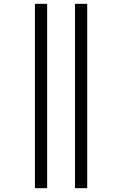

<svg xmlns="http://www.w3.org/2000/svg" viewBox="-20 -843 640 1006"><path d="M373 143V-823H437V143ZM163 143V-823H227V143Z"/></svg>

Font: Iosevka Etoile Light
Style: Regular
Weight: 300
Designer: Belleve Invis
Foundry: Belleve Invis
Version: Version 25.0.1; ttfautohint (v1.8.4)